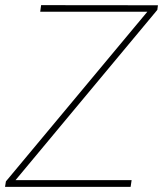

<svg xmlns="http://www.w3.org/2000/svg" viewBox="-26 -731 638 751"><path d="M131.3 -685.1 134.8 -710.9 591.8 -710.4 589.4 -692.4 34.7 -26.4H488.8L484.9 0H-6.3L-2.9 -21.5L550.3 -685.1Z"/></svg>

Font: Mardoto Thin
Style: Italic
Weight: 250
Italic angle: -12°
Designer: Christian Robertson, Vahan Hovhannisyan
Foundry: Google
Version: Version 1.000